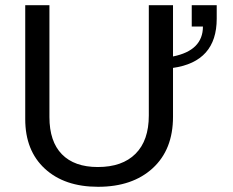

<svg xmlns="http://www.w3.org/2000/svg" viewBox="-20 -708 894 738"><path d="M357 10Q228 10 152.5 -59.5Q77 -129 77 -250V-688H170V-258Q170 -164 218 -115Q266 -66 356 -66Q450 -66 501 -117Q552 -168 552 -264V-688H645V-491Q760 -514 760 -606H717V-688H813V-636Q813 -471 645 -447V-259Q645 -133 567 -61.5Q489 10 357 10Z"/></svg>

Font: Libra Sans
Style: Regular
Weight: 400
Foundry: Context Ltd
Version: Version 1.002